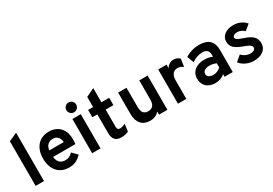

<svg xmlns="http://www.w3.org/2000/svg" viewBox="29 -1596 3525 2482"><g transform="rotate(-30 1792.0 -355.0)"><path d="M83.2 0V-665.4L208 -722V0Z M579.4 12Q505.8 12 452.6 -21Q399.3 -54 370.8 -114.2Q342.2 -174.4 342.2 -256Q342.2 -338.7 371.4 -398.6Q400.7 -458.5 453.9 -490.8Q507.2 -523 579.4 -523Q641.4 -523 692 -496.9Q742.5 -470.9 772.5 -417.1Q802.4 -363.4 802.4 -280.6Q802.4 -267.4 801.8 -248.6Q801.2 -229.9 798.8 -211H465.4Q467.4 -175.9 481.8 -149.8Q496.2 -123.6 521.2 -109.1Q546.2 -94.6 580.2 -94.6Q616.6 -94.6 643.5 -106.7Q670.3 -118.8 694.6 -145.8L766.6 -71.4Q733.6 -33.9 687 -10.9Q640.4 12 579.4 12ZM466.2 -308.6H681.4Q679 -341.9 666.4 -366.1Q653.8 -390.3 631.4 -403.4Q609 -416.4 577 -416.4Q532.9 -416.4 502 -389.4Q471.1 -362.4 466.2 -308.6Z M927.2 0V-511H1052V0ZM989.4 -575.2Q959.4 -575.2 937.8 -596.8Q916.2 -618.4 916.2 -648.4Q916.2 -678.5 937.5 -699.9Q958.8 -721.2 989.4 -721.2Q1021 -721.2 1042 -700.2Q1063 -679.1 1063 -648.4Q1063 -617.8 1041.7 -596.5Q1020.4 -575.2 989.4 -575.2Z M1357.8 12Q1296.9 12 1266.5 -21.6Q1236 -55.2 1236 -121.4V-401.4H1161.4V-511H1236V-662.6L1360.2 -722V-511H1476V-401.4H1360.2V-143.8Q1360.2 -120.2 1370 -108.7Q1379.7 -97.2 1400.3 -97.2Q1437.4 -97.2 1481.4 -120L1467.2 -11Q1443.8 0.4 1416.8 6.2Q1389.9 12 1357.8 12Z M1789.1 12Q1703.6 12 1656.7 -41.1Q1609.7 -94.3 1609.7 -192V-511H1734.5V-231.2Q1734.5 -166.5 1756.5 -136.9Q1778.6 -107.4 1825.9 -107.4Q1876.9 -107.4 1901.1 -137.3Q1925.3 -167.2 1925.3 -229.2V-511H2050.1V0H1925.3V-47.8Q1902 -18.1 1867.7 -3.1Q1833.3 12 1789.1 12Z M2207.7 0V-511H2332.5V-456Q2346.4 -485.7 2376.4 -504.4Q2406.4 -523 2439.7 -523Q2494 -523 2531.3 -485.6L2514.1 -371.2Q2493.7 -388.1 2474.1 -395.1Q2454.6 -402.2 2430.9 -402.2Q2400 -402.2 2378.1 -387.6Q2356.2 -373 2344.3 -345.5Q2332.5 -318 2332.5 -279.6V0Z M2764.2 12Q2680.3 12 2631.8 -33.2Q2583.2 -78.5 2583.2 -155.8Q2583.2 -206.1 2608.3 -243.8Q2633.5 -281.5 2678.8 -302.2Q2724 -323 2784.4 -323Q2818 -323 2849.2 -316.9Q2880.5 -310.7 2903.8 -299V-330.8Q2903.8 -374.1 2879.7 -395.9Q2855.5 -417.6 2808.4 -417.6Q2771 -417.6 2731.4 -404.1Q2691.9 -390.6 2651.6 -364.2L2614 -462.4Q2657.9 -491.5 2711.9 -507.2Q2766 -523 2821.2 -523Q2923.9 -523 2974.9 -474.4Q3026 -425.7 3026 -328.8V0H2903.8V-41Q2878 -15.2 2842.2 -1.6Q2806.3 12 2764.2 12ZM2792.8 -93.4Q2823.8 -93.4 2852.6 -105.7Q2881.3 -117.9 2903.8 -140.6V-201Q2882.5 -211.6 2856.3 -217.3Q2830.1 -223 2804.2 -223Q2757.5 -223 2730.8 -205.2Q2704.2 -187.5 2704.2 -156Q2704.2 -126.7 2727.5 -110.1Q2750.8 -93.4 2792.8 -93.4Z M3336.8 12Q3277.1 12 3222.4 -13.5Q3167.7 -39 3135.6 -81.8L3217.4 -151Q3243.2 -124.1 3276.5 -108.2Q3309.8 -92.4 3340.6 -92.4Q3378.4 -92.4 3398.9 -105.2Q3419.4 -117.9 3419.4 -141.2Q3419.4 -155.8 3409.8 -167.6Q3400.2 -179.4 3375.6 -191.7Q3351.1 -203.9 3306.6 -220.2Q3220.3 -251.7 3184.4 -288.4Q3148.6 -325.1 3148.6 -381.4Q3148.6 -444.7 3199.6 -483.9Q3250.7 -523 3332.6 -523Q3388.4 -523 3435.7 -501.9Q3483 -480.8 3517.2 -440.6L3435.6 -373.2Q3390.5 -418.6 3330.4 -418.6Q3299.9 -418.6 3281.4 -407.2Q3262.8 -395.9 3262.8 -377.2Q3262.8 -358.6 3284.7 -344Q3306.5 -329.4 3366.2 -309.8Q3424.8 -291.3 3461.8 -267.8Q3498.7 -244.3 3515.9 -213.4Q3533.2 -182.5 3533.2 -142Q3533.2 -70 3480.8 -29Q3428.4 12 3336.8 12Z"/></g></svg>

Font: Overpass
Style: Regular
Weight: 400
Designer: Delve Withrington, Dave Bailey, Thomas Jockin
Foundry: Delve Fonts LLC
Version: Version 4.000